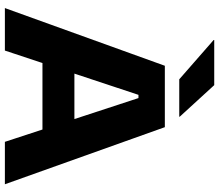

<svg xmlns="http://www.w3.org/2000/svg" viewBox="-74 -802 876 767"><g transform="rotate(90 363.5 -418.0)"><path d="M11.7 0 242.2 -639H487.5L715.6 0H546.1L371.3 -533.6H358.4L181.5 0ZM192.2 -150.1V-277.7H534.6V-150.1ZM319.6 -836.3 445.7 -698.5V-696.6H296.3L139.2 -834V-836.3Z"/></g></svg>

Font: Anek Gurmukhi Medium SemiExpanded
Style: Regular
Weight: 500
Width: 6
Version: Version 1.003